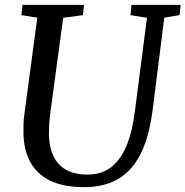

<svg xmlns="http://www.w3.org/2000/svg" viewBox="-20 -763 766 793"><path d="M658.5 -690 610 -306Q599 -220.5 575.2 -160Q551.5 -99.5 515.8 -62Q480 -24.5 433.2 -7.2Q386.5 10 329 10Q241.5 10 186.5 -17.2Q131.5 -44.5 105 -94Q78.5 -143.5 77 -209Q76.5 -228 77 -248.5Q77.5 -269 80.5 -290L134 -690L68.5 -700.5L73 -743H327L322.5 -700.5L241 -689.5L188 -298.5Q184.5 -271.5 183.2 -248.2Q182 -225 182 -205Q183.5 -156 200.2 -119.2Q217 -82.5 251.8 -62.2Q286.5 -42 342.5 -42Q397.5 -42 437 -71Q476.5 -100 501.5 -158.8Q526.5 -217.5 537.5 -306.5L587 -689.5L519 -700.5L523 -743H726L721.5 -700.5Z"/></svg>

Font: Merriweather 24pt
Style: Italic
Weight: 400
Italic angle: -7.8°
Designer: Eben Sorkin
Foundry: Eben Sorkin
Version: Version 2.101